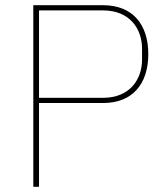

<svg xmlns="http://www.w3.org/2000/svg" viewBox="-20 -718 634 738"><path d="M130 0V-322H376C490 -322 550 -396 550 -510C550 -624 490 -698 376 -698H108V0ZM130 -678H376C479 -678 526 -607 526 -531V-489C526 -413 479 -342 376 -342H130Z"/></svg>

Font: IBM Plex Arabic Thin
Style: Regular
Weight: 100
Designer: Mike Abbink, Paul van der Laan, Pieter van Rosmalen, Wael Morcos, Khajak Apelian
Foundry: Bold Monday
Version: Version 1.0